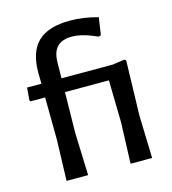

<svg xmlns="http://www.w3.org/2000/svg" viewBox="-106 -791 786 878"><g transform="rotate(-15 287.0 -352.0)"><path d="M306 -704Q367 -704 437 -685L425 -603L414 -599Q344 -631 295 -631Q247 -631 224 -606.5Q201 -582 201 -530L200 -459H442L499 -467L507 -463L500 -202L506 0H404L411 -193L407 -394H199L196 -203L203 0H101L107 -194L105 -394H36L32 -400L37 -459H105L104 -510Q104 -610 153 -657Q202 -704 306 -704Z"/></g></svg>

Font: Alegreya Sans SC Medium
Style: Regular
Weight: 500
Designer: Juan Pablo del Peral
Foundry: Huerta Tipografica
Version: Version 2.001;PS 002.001;hotconv 1.0.88;makeotf.lib2.5.64775